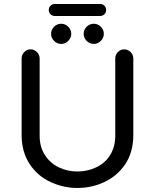

<svg xmlns="http://www.w3.org/2000/svg" viewBox="-20 -936 780 967"><path d="M236.3 -18.6Q168.9 -48.8 128.9 -110.4Q88.9 -171.9 88.9 -255.9V-641.6Q88.9 -660.2 102.1 -673.8Q115.2 -687.5 133.8 -687.5Q152.3 -687.5 166 -673.8Q179.7 -660.2 179.7 -641.6V-252.9Q179.7 -193.4 207 -154.3Q232.4 -114.3 275.9 -93.3Q319.3 -72.3 370.1 -72.3Q419.9 -72.3 463.9 -92.8Q509.8 -114.3 535.2 -155.8Q560.5 -197.3 560.5 -252.9V-641.6Q560.5 -660.2 573.7 -673.8Q586.9 -687.5 605.5 -687.5Q624 -687.5 637.7 -673.8Q651.4 -660.2 651.4 -641.6V-255.9Q651.4 -169.9 610.4 -108.4Q570.3 -49.8 506.3 -19.5Q442.4 10.7 370.1 10.7Q299.8 10.7 236.3 -18.6ZM255.9 -916H484.4Q497.1 -916 505.9 -907.2Q514.6 -898.4 514.6 -885.7Q514.6 -873 505.9 -864.3Q497.1 -855.5 484.4 -855.5H255.9Q243.2 -855.5 234.4 -864.3Q225.6 -873 225.6 -885.7Q225.6 -898.4 234.4 -907.2Q243.2 -916 255.9 -916ZM288.1 -816.4Q308.6 -816.4 323.7 -801.3Q338.9 -786.1 338.9 -765.6Q338.9 -745.1 323.7 -730Q308.6 -714.8 288.1 -714.8Q267.6 -714.8 252.4 -730Q237.3 -745.1 237.3 -765.6Q237.3 -786.1 252.4 -801.3Q267.6 -816.4 288.1 -816.4ZM452.1 -816.4Q472.7 -816.4 487.8 -801.3Q502.9 -786.1 502.9 -765.6Q502.9 -745.1 487.8 -730Q472.7 -714.8 452.1 -714.8Q431.6 -714.8 416.5 -730Q401.4 -745.1 401.4 -765.6Q401.4 -786.1 416.5 -801.3Q431.6 -816.4 452.1 -816.4Z"/></svg>

Font: jf-openhuninn-2.0
Style: Regular
Weight: 400
Designer: [Kosugi Maru]
Designed by MOTOYA      

[Varela Round]
Joe Prince (Latin component); Avraham Cornfeld (Hebrew component)
Foundry: justfont CO.,LTD.
Version: 2.0